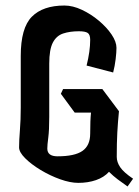

<svg xmlns="http://www.w3.org/2000/svg" viewBox="-20 -668 501 694"><path d="M441 6Q421 -8 405 -20Q389 -32 374 -47Q356 -27 327 -17Q298 -7 263 -7Q234 -7 197.5 -20Q161 -33 127 -53.5Q93 -74 71 -96Q49 -118 49 -135Q49 -160 52 -197.5Q55 -235 55 -279V-466Q55 -567 95 -607.5Q135 -648 213 -648Q243 -648 276 -632.5Q309 -617 337.5 -593Q366 -569 383.5 -543Q401 -517 401 -495Q401 -479 398 -454Q395 -429 389 -406L293 -431Q306 -483 306 -524Q306 -543 297 -549Q288 -555 265 -555Q233 -555 208.5 -547Q184 -539 171 -514Q158 -489 158 -438V-245Q158 -197 154.5 -170.5Q151 -144 151 -131Q151 -103 188 -103Q250 -103 278 -122.5Q306 -142 306 -185Q306 -235 309 -261H250L200 -329L208 -346H350L410 -266Q406 -226 404 -188.5Q402 -151 402 -101Q402 -82 414.5 -63.5Q427 -45 461 -22Z"/></svg>

Font: Jaini Purva
Style: Regular
Weight: 400
Designer: Maithili Shingre, Girish Dalvi (Devanagari), Taresh Vohra (Latin)
Foundry: Ek Type
Version: Version 2.000; ttfautohint (v1.8.4.7-5d5b)